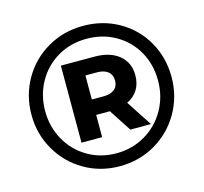

<svg xmlns="http://www.w3.org/2000/svg" viewBox="-102 -817 990 934"><g transform="rotate(-15 392.5 -350.0)"><path d="M745 -352Q745 -254 698 -172.5Q651 -91 570 -44Q489 3 391 3Q293 3 212.5 -44Q132 -91 85.5 -172Q39 -253 39 -350Q39 -447 85.5 -528Q132 -609 213 -656Q294 -703 393 -703Q492 -703 572.5 -657Q653 -611 699 -530.5Q745 -450 745 -352ZM677 -352Q677 -433 640.5 -498Q604 -563 539 -600.5Q474 -638 393 -638Q312 -638 247 -600Q182 -562 145 -496Q108 -430 108 -350Q108 -270 145 -204Q182 -138 246.5 -100Q311 -62 391 -62Q471 -62 536.5 -100.5Q602 -139 639.5 -205.5Q677 -272 677 -352ZM504 -286 589 -156H485L412 -268H408H343V-156H239V-544H408Q487 -544 532 -506.5Q577 -469 577 -406Q577 -364 558.5 -333.5Q540 -303 504 -286ZM401 -346Q436 -346 455.5 -361.5Q475 -377 475 -406Q475 -435 455.5 -451Q436 -467 401 -467H342V-346Z"/></g></svg>

Font: mBank
Style: Bold
Weight: 700
Designer: Julieta Ulanovsky
Foundry: Julieta Ulanovsky
Version: Version 7.200